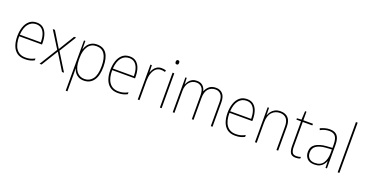

<svg xmlns="http://www.w3.org/2000/svg" viewBox="-41 -1629 5187 2729"><g transform="rotate(20 2552.0 -264.0)"><path d="M253 -538Q315 -538 353 -504.5Q391 -471 408.5 -416Q426 -361 426 -295V-269H81Q80 -146 127.5 -80.5Q175 -15 266 -15Q306 -15 337 -23Q368 -31 407 -51V-23Q375 -6 341.5 2Q308 10 266 10Q192 10 145.5 -24.5Q99 -59 77 -120Q55 -181 55 -261Q55 -338 76.5 -401Q98 -464 142 -501Q186 -538 253 -538ZM253 -513Q181 -513 135.5 -457.5Q90 -402 82 -293H400Q400 -356 384.5 -406Q369 -456 336.5 -484.5Q304 -513 253 -513Z M655 -272 495 -528H527L672 -291L817 -528H848L689 -271L857 0H826L672 -251L517 0H487Z M1165 -538Q1355 -538 1355 -269Q1355 -131 1302.5 -60.5Q1250 10 1157 10Q1110 10 1076.5 -7.5Q1043 -25 1022.5 -53Q1002 -81 993 -113H991Q992 -88 992.5 -60.5Q993 -33 993 -4V232H967V-528H988L989 -403H991Q1001 -437 1022.5 -468Q1044 -499 1079 -518.5Q1114 -538 1165 -538ZM1164 -513Q1081 -513 1037 -448Q993 -383 993 -275V-246Q993 -132 1038 -73.5Q1083 -15 1158 -15Q1235 -15 1281.5 -76Q1328 -137 1328 -269Q1328 -513 1164 -513Z M1660 -538Q1722 -538 1760 -504.5Q1798 -471 1815.5 -416Q1833 -361 1833 -295V-269H1488Q1487 -146 1534.5 -80.5Q1582 -15 1673 -15Q1713 -15 1744 -23Q1775 -31 1814 -51V-23Q1782 -6 1748.5 2Q1715 10 1673 10Q1599 10 1552.5 -24.5Q1506 -59 1484 -120Q1462 -181 1462 -261Q1462 -338 1483.5 -401Q1505 -464 1549 -501Q1593 -538 1660 -538ZM1660 -513Q1588 -513 1542.5 -457.5Q1497 -402 1489 -293H1807Q1807 -356 1791.5 -406Q1776 -456 1743.5 -484.5Q1711 -513 1660 -513Z M2140 -536Q2178 -536 2208 -525L2201 -501Q2187 -505 2172.5 -507.5Q2158 -510 2140 -510Q2092 -510 2060.5 -480Q2029 -450 2013.5 -400Q1998 -350 1998 -290V0H1972V-528H1994L1997 -420H1999Q2008 -449 2026 -475.5Q2044 -502 2072.5 -519Q2101 -536 2140 -536Z M2321 -722Q2337 -722 2342 -712Q2347 -702 2347 -690Q2347 -677 2341.5 -667.5Q2336 -658 2320 -658Q2306 -658 2300.5 -667.5Q2295 -677 2295 -690Q2295 -702 2300.5 -712Q2306 -722 2321 -722ZM2333 -528V0H2307V-528Z M2964 -538Q3026 -538 3064.5 -496Q3103 -454 3103 -366V0H3077V-364Q3077 -444 3044.5 -478.5Q3012 -513 2964 -513Q2898 -513 2857 -468Q2816 -423 2816 -331V0H2790V-358Q2790 -443 2757 -478Q2724 -513 2676 -513Q2611 -513 2569 -464.5Q2527 -416 2527 -329V0H2501V-528H2521L2525 -431H2527Q2536 -454 2553.5 -479Q2571 -504 2600.5 -521Q2630 -538 2676 -538Q2730 -538 2762.5 -508.5Q2795 -479 2806 -430H2808Q2826 -477 2863.5 -507.5Q2901 -538 2964 -538Z M3434 -538Q3496 -538 3534 -504.5Q3572 -471 3589.5 -416Q3607 -361 3607 -295V-269H3262Q3261 -146 3308.5 -80.5Q3356 -15 3447 -15Q3487 -15 3518 -23Q3549 -31 3588 -51V-23Q3556 -6 3522.5 2Q3489 10 3447 10Q3373 10 3326.5 -24.5Q3280 -59 3258 -120Q3236 -181 3236 -261Q3236 -338 3257.5 -401Q3279 -464 3323 -501Q3367 -538 3434 -538ZM3434 -513Q3362 -513 3316.5 -457.5Q3271 -402 3263 -293H3581Q3581 -356 3565.5 -406Q3550 -456 3517.5 -484.5Q3485 -513 3434 -513Z M3940 -538Q4014 -538 4055 -494Q4096 -450 4096 -357V0H4070V-352Q4070 -437 4035.5 -475Q4001 -513 3940 -513Q3867 -513 3819 -462Q3771 -411 3771 -305V0H3745V-528H3766L3769 -416H3771Q3780 -446 3801 -474Q3822 -502 3856 -520Q3890 -538 3940 -538Z M4363 -15Q4384 -15 4400 -18Q4416 -21 4430 -27V-2Q4416 3 4400.5 6.5Q4385 10 4363 10Q4302 10 4280.5 -27Q4259 -64 4259 -130V-503H4189V-524L4257 -528L4264 -658H4285V-528H4430V-503H4285V-130Q4285 -74 4301 -44.5Q4317 -15 4363 -15Z M4686 -537Q4761 -537 4797.5 -494Q4834 -451 4834 -353V0H4812L4809 -99H4807Q4796 -71 4776 -46Q4756 -21 4723.5 -5.5Q4691 10 4643 10Q4570 10 4534 -29.5Q4498 -69 4498 -129Q4498 -208 4557 -247.5Q4616 -287 4720 -295L4808 -301V-347Q4808 -437 4778.5 -474.5Q4749 -512 4686 -512Q4654 -512 4621.5 -504Q4589 -496 4552 -476L4542 -501Q4576 -517 4612.5 -527Q4649 -537 4686 -537ZM4721 -271Q4629 -265 4577.5 -231Q4526 -197 4526 -129Q4526 -75 4556.5 -44.5Q4587 -14 4643 -14Q4730 -14 4768.5 -71.5Q4807 -129 4808 -220V-277Z M5022 0H4996V-760H5022Z"/></g></svg>

Font: Noto Sans Myanmar UI SemiCondensed Thin
Style: Regular
Weight: 100
Width: 4
Designer: Monotype Design Team
Foundry: Monotype Imaging Inc.
Version: Version 2.103; ttfautohint (v1.8.4.7-5d5b)